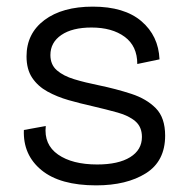

<svg xmlns="http://www.w3.org/2000/svg" viewBox="-20 -547 566 579"><path d="M270 12Q161 12 105 -34Q49 -80 52 -155L118 -167Q112 -111 155 -81Q198 -51 273 -51Q337 -51 372.5 -73Q408 -95 408 -134Q408 -164 388.5 -181Q369 -198 335 -207.5Q301 -217 258 -227Q222 -235 187 -245Q152 -255 123 -271Q94 -287 77 -312.5Q60 -338 60 -377Q60 -446 114 -486.5Q168 -527 260 -527Q355 -527 406.5 -483Q458 -439 461 -368L394 -354Q394 -408 356 -436Q318 -464 256 -464Q198 -464 165 -441.5Q132 -419 132 -381Q132 -352 151.5 -335Q171 -318 204 -308Q237 -298 277 -290Q330 -279 376 -264Q422 -249 450 -220.5Q478 -192 478 -138Q478 -61 420 -24.5Q362 12 270 12Z"/></svg>

Font: Bricolage Grotesque 12pt Light
Style: Regular
Weight: 300
Designer: Mathieu Triay
Foundry: Atelier Triay
Version: Version 1.001; ttfautohint (v1.8.4.7-5d5b);gftools[0.9.33.de